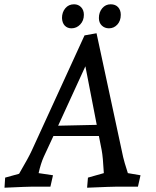

<svg xmlns="http://www.w3.org/2000/svg" viewBox="-20 -870 729 895"><path d="M4 -42 69 -60Q114 -137 128 -168L374 -705L430 -715L554 -138Q558 -119 576 -63L635 -53L623 0H528Q504 0 386 5L390 -42L464 -63Q460 -139 454 -170L441 -236H229L184 -139Q170 -108 160 -63L227 -53L215 0H133Q111 0 1 5ZM431 -288 378 -561 251 -284ZM441 -786Q441 -813 456.5 -831.5Q472 -850 496 -850Q518 -850 530.5 -836.5Q543 -823 543 -801Q543 -773 527 -755.5Q511 -738 488 -738Q468 -738 454.5 -751Q441 -764 441 -786ZM269 -786Q269 -813 284.5 -831.5Q300 -850 325 -850Q345 -850 358 -836.5Q371 -823 371 -801Q371 -774 354 -756Q337 -738 313 -738Q294 -738 282 -750.5Q270 -763 269 -786Z"/></svg>

Font: Andada Pro
Style: Italic
Weight: 400
Italic angle: -7°
Designer: Carolina Giovagnoli
Foundry: Huerta Tipografica
Version: Version 3.005; ttfautohint (v1.8.4)